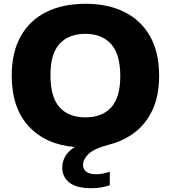

<svg xmlns="http://www.w3.org/2000/svg" viewBox="-20 -770 904 1016"><path d="M463 226Q385 226 347.2 196.2Q309.5 166.5 309.5 117Q309.5 86 324.8 58.2Q340 30.5 376 8Q221 -5 131.5 -102.2Q42 -199.5 42 -370Q42 -493.5 89.8 -578.2Q137.5 -663 225 -706.5Q312.5 -750 432 -750Q551.5 -750 639 -706.2Q726.5 -662.5 774.2 -577.8Q822 -493 822 -370Q822 -261.5 786.2 -186.8Q750.5 -112 691 -67.8Q631.5 -23.5 560 -5.5Q477 16.5 448.2 45Q419.5 73.5 419.5 102.5Q419.5 125.5 436.8 138.8Q454 152 492 152Q505.5 152 522.5 149Q539.5 146 561 138.5V210.5Q539.5 217.5 516 221.8Q492.5 226 463 226ZM432 -149Q520.5 -149 568.5 -202Q616.5 -255 616.5 -366.5Q616.5 -483 567.8 -537Q519 -591 432 -591Q345 -591 296 -538.8Q247 -486.5 247 -373.5Q247 -255.5 295.2 -202.2Q343.5 -149 432 -149Z"/></svg>

Font: Encode Sans SemiExpanded SemiExpanded ExtraBold
Style: Regular
Weight: 800
Width: 6
Designer: Multiple Designers
Foundry: Impallari Type
Version: Version 3.000; ttfautohint (v1.8.3) -l 8 -r 50 -G 200 -x 14 